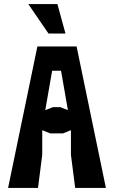

<svg xmlns="http://www.w3.org/2000/svg" viewBox="-20 -930 564 950"><path d="M20 0H168L189 -164V-286L228 -270H292L331 -286V-164L352 0H504L359 -700H165ZM120 -910 220 -764H304L264 -910ZM204 -385 238 -580H282L316 -385L278 -400H242Z"/></svg>

Font: Pescante Normal
Style: Regular
Weight: 400
Designer: Ariel Martín Pérez
Foundry: Tunera Type Foundry
Version: Version 1.000;FEAKit 1.0